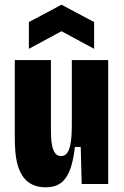

<svg xmlns="http://www.w3.org/2000/svg" viewBox="-20 -784 529 818"><path d="M103 -576 242 -651 381 -576V-690L242 -764L103 -690ZM175 14C250 14 285 -34 299 -158H324L328 0H441V-528H286V-260C286 -188 282 -119 240 -119C197 -119 197 -193 197 -240V-528H43V-211C43 -129 43 14 175 14Z"/></svg>

Font: Bricolage Grotesque 10pt Condensed ExtraBold
Style: Regular
Weight: 800
Width: 3
Designer: Mathieu Triay
Foundry: Atelier Triay
Version: Version 1.000;gftools[0.9.29]